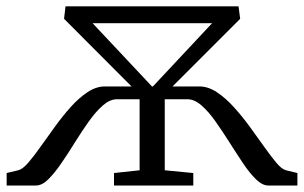

<svg xmlns="http://www.w3.org/2000/svg" viewBox="-22 -572 936 592"><path d="M-1.5 0V-38.5L34 -47Q47.5 -50 65 -70.2Q82.5 -90.5 103.2 -119.8Q124 -149 147.2 -181.2Q170.5 -213.5 195.8 -241.8Q221 -270 247.8 -287.8Q274.5 -305.5 301.5 -305.5H383.5L175.5 -514L180 -552.5H713.5L718.5 -514L510 -305.5H592.5Q620 -305.5 647 -287.5Q674 -269.5 699.5 -241.2Q725 -213 748.5 -180.8Q772 -148.5 792.8 -119.2Q813.5 -90 830.2 -70Q847 -50 860 -47L895 -38.5V0H805Q787 0 767.2 -19.2Q747.5 -38.5 727.2 -68.8Q707 -99 685.5 -133Q664 -167 642.5 -197.5Q621 -228 599.2 -247Q577.5 -266 555.5 -266H486V-47L574 -38.5V0H329.5V-38.5L408.5 -47V-266H338.5Q317 -266 295.2 -247Q273.5 -228 251.8 -197.5Q230 -167 209 -133Q188 -99 167.2 -68.8Q146.5 -38.5 127 -19.2Q107.5 0 89 0ZM446.5 -305.5H449.5L632 -500.5H263.5Z"/></svg>

Font: Merriweather 24pt Light
Style: Regular
Weight: 300
Designer: Eben Sorkin
Foundry: Eben Sorkin
Version: Version 2.100